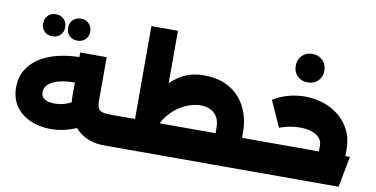

<svg xmlns="http://www.w3.org/2000/svg" viewBox="-83 -1141 2692 1376"><g transform="rotate(10 1263.5 -452.5)"><path d="M335 -49Q278 -49 225 -64.5Q172 -80 130 -111.5Q88 -143 64 -190.5Q40 -238 40 -301Q40 -373 72.5 -428Q105 -483 162.5 -519.5Q220 -556 297.5 -574.5Q375 -593 465 -593V-408Q406 -408 362.5 -400.5Q319 -393 290 -378.5Q261 -364 247 -344Q233 -324 233 -300Q233 -280 243 -265Q253 -250 275.5 -242Q298 -234 333 -234Q368 -234 398.5 -242.5Q429 -251 458 -267L553 -106Q504 -78 447.5 -63.5Q391 -49 335 -49ZM735 0Q647 0 583 -37.5Q519 -75 484 -144.5Q449 -214 449 -309V-626H642V-309Q642 -277 650 -258.5Q658 -240 678 -232.5Q698 -225 735 -225H768V0ZM768 0V-225Q776 -225 782 -194.5Q788 -164 788 -114Q788 -62 782 -31Q776 0 768 0ZM414 -706Q378 -706 355.5 -728Q333 -750 333 -785Q333 -821 355.5 -843.5Q378 -866 414 -866Q449 -866 471.5 -843.5Q494 -821 494 -785Q494 -750 471.5 -728Q449 -706 414 -706ZM232 -706Q196 -706 173.5 -728Q151 -750 151 -785Q151 -821 173.5 -843.5Q196 -866 232 -866Q267 -866 289.5 -843.5Q312 -821 312 -785Q312 -750 289.5 -728Q267 -706 232 -706Z M1641 0V-225H1813V0ZM1813 0V-225Q1821 -225 1827 -194.5Q1833 -164 1833 -114Q1833 -62 1827 -31Q1821 0 1813 0ZM1505 0V-265Q1505 -313 1486.5 -343.5Q1468 -374 1436.5 -388.5Q1405 -403 1367 -403Q1329 -403 1287 -389Q1245 -375 1206 -348.5Q1167 -322 1135.5 -283.5Q1104 -245 1085.5 -196Q1067 -147 1067 -89H961Q961 -136 969 -192.5Q977 -249 995 -308.5Q1013 -368 1043 -423.5Q1073 -479 1116.5 -523Q1160 -567 1218 -593Q1276 -619 1352 -619Q1441 -619 1506 -590.5Q1571 -562 1613.5 -512.5Q1656 -463 1677 -399.5Q1698 -336 1698 -265V0ZM821 0V-225H1698V0ZM919 -141V-901H1112V-275ZM768 0Q760 0 754 -31Q748 -62 748 -114Q748 -164 754 -194.5Q760 -225 768 -225ZM768 0V-225H821V0Z M2257 -170V-271Q2257 -299 2238 -321.5Q2219 -344 2182 -357Q2145 -370 2091 -370Q2054 -370 2014.5 -362Q1975 -354 1946 -342L1861 -531Q1913 -563 1972 -579Q2031 -595 2091 -595Q2160 -595 2224 -574.5Q2288 -554 2339 -513Q2390 -472 2420 -411.5Q2450 -351 2450 -271V-170ZM1813 0V-225H2483L2440 0ZM1813 0Q1805 0 1799 -31Q1793 -62 1793 -114Q1793 -164 1799 -194.5Q1805 -225 1813 -225ZM2091 -698Q2045 -698 2016 -726.5Q1987 -755 1987 -801Q1987 -847 2016 -876Q2045 -905 2091 -905Q2137 -905 2166 -876Q2195 -847 2195 -801Q2195 -755 2166 -726.5Q2137 -698 2091 -698Z"/></g></svg>

Font: Alexandria Black
Style: Regular
Weight: 900
Designer: Mohamed Gaber
Foundry: Kief Type Foundry
Version: Version 5.100